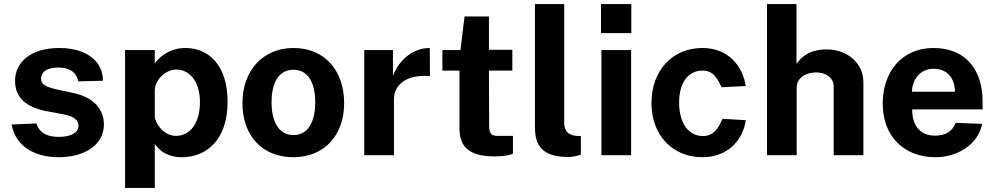

<svg xmlns="http://www.w3.org/2000/svg" viewBox="-20 -763 4891 944"><path d="M268 10C396 10 491 -50 491 -152C491 -200 466 -276 349 -304L265 -322C202 -335 182 -351 182 -374C182 -418 223 -431 267 -431C315 -431 355 -413 365 -363L486 -366C487 -461 406 -527 271 -527C134 -527 53 -459 54 -363C55 -282 110 -236 206 -217L297 -200C343 -190 366 -173 366 -144C366 -111 328 -90 270 -90C221 -90 176 -103 159 -156L37 -151C58 -37 159 10 268 10Z M595 161H741V-56C779 0 834 10 874 10C995 10 1099 -75 1099 -263C1099 -442 1006 -527 892 -527C824 -527 773 -494 741 -452V-517H595ZM846 -95C798 -95 756 -132 741 -184V-317C741 -366 789 -421 848 -421C908 -421 963 -367 963 -261C963 -151 910 -95 846 -95Z M1422 10C1577 10 1672 -100 1672 -256C1672 -413 1579 -527 1423 -527C1273 -527 1172 -417 1172 -255C1172 -99 1267 10 1422 10ZM1423 -99C1342 -99 1315 -180 1315 -260C1315 -342 1342 -420 1423 -420C1503 -420 1530 -342 1530 -260C1530 -180 1504 -99 1423 -99Z M1771 0H1917V-277C1917 -336 1966 -399 2094 -389L2093 -527C2006 -527 1941 -465 1912 -390V-517H1771Z M2499 -416V-518H2384V-682H2264L2244 -517H2155V-416H2239V-134C2239 -51 2275 6 2411 6C2461 6 2488 -1 2502 -7V-95H2425C2401 -95 2385 -103 2385 -142L2384 -416Z M2776 9C2795 9 2816 4 2836 -3V-94L2812 -95C2767 -100 2754 -125 2754 -163V-743H2610V-145C2610 -71 2623 9 2776 9Z M3084 -743H2935V-600H3084ZM3083 -517H2937V0H3083Z M3433 -527C3286 -527 3183 -416 3183 -256C3183 -98 3287 10 3433 10C3556 10 3632 -71 3647 -172L3532 -179C3516 -142 3493 -94 3437 -94C3366 -94 3319 -156 3319 -258C3319 -358 3364 -416 3435 -416C3488 -416 3508 -375 3528 -334L3647 -340C3630 -441 3560 -527 3433 -527Z M3751 0H3897V-333C3897 -381 3944 -407 3993 -407C4040 -407 4079 -381 4079 -337V0H4225V-358C4225 -455 4144 -520 4045 -520C3963 -520 3921 -485 3896 -449V-743H3751Z M4465 -225H4811V-265C4811 -420 4728 -527 4570 -527C4412 -527 4320 -408 4320 -253C4320 -92 4426 10 4579 10C4687 10 4789 -52 4809 -154L4679 -159C4661 -114 4626 -96 4576 -96C4506 -96 4464 -145 4465 -225ZM4464 -312C4464 -369 4503 -425 4570 -425C4640 -425 4675 -375 4675 -312Z"/></svg>

Font: United Sans
Style: Bold
Weight: 700
Designer: Pablo Impallari, Rodrigo Fuenzalida (Modified by Dan O. Williams)
Version: Version 1.000;PS 001.000;hotconv 1.0.88;makeotf.lib2.5.64775